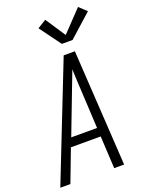

<svg xmlns="http://www.w3.org/2000/svg" viewBox="-186 -1061 869 1145"><g transform="rotate(-20 248.5 -488.5)"><path d="M-9 0 280 -735H351L396 0H333L322 -205H133L55 0ZM319 -260 307 -490Q305 -527 303 -564.5Q301 -602 300 -639Q286 -602 271.5 -564.5Q257 -527 243 -490L155 -260ZM293 -803 194 -938 249 -972 333 -845 459 -977 506 -933 361 -803Z"/></g></svg>

Font: Iosevka SS04 Light
Style: Italic
Weight: 300
Italic angle: -9°
Monospace: yes
Designer: Belleve Invis
Foundry: Belleve Invis
Version: Version 19.0.0; ttfautohint (v1.8.4)